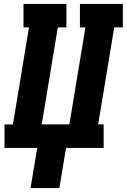

<svg xmlns="http://www.w3.org/2000/svg" viewBox="-20 -755 647 980"><path d="M136 205 170 0H3V-120H46L128 -615H100V-735H319V-615H275L193 -120H334L416 -615H388V-735H607V-615H563L481 -120H509V0H317L283 205Z"/></svg>

Font: Iosevka Curly Slab HvEx
Style: Italic
Weight: 900
Width: 7
Italic angle: -9°
Monospace: yes
Designer: Belleve Invis
Foundry: Belleve Invis
Version: Version 11.1.0; ttfautohint (v1.8.3)